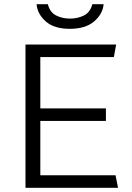

<svg xmlns="http://www.w3.org/2000/svg" viewBox="-20 -899 634 919"><path d="M102 0V-686H536L525 -626H173V-380H487V-320H173V-60H533L545 0ZM314 -761Q239 -761 199 -796.5Q159 -832 155 -879H209Q219 -840 248.5 -825Q278 -810 315 -810Q352 -810 382 -825Q412 -840 422 -879H476Q472 -832 430.5 -796.5Q389 -761 314 -761Z"/></svg>

Font: Chivo ExtraLight
Style: Regular
Weight: 250
Designer: Hector Gatti
Foundry: Omnibus-Type
Version: Version 2.002